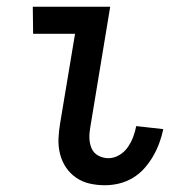

<svg xmlns="http://www.w3.org/2000/svg" viewBox="-20 -540 540 568"><path d="M290 8Q267 8 245 3Q223 -2 205 -14.5Q187 -27 175 -45Q163 -63 157.5 -85Q152 -107 153 -130Q154 -153 158 -176L202 -440H78L77 -520H306L247 -163Q244 -147 244.5 -131Q245 -115 251 -101Q257 -87 271 -79.5Q285 -72 301 -72Q317 -72 332.5 -81Q348 -90 358 -104.5Q368 -119 374 -135Q380 -151 383 -167L463 -158Q459 -138 451.5 -117.5Q444 -97 433 -78Q422 -59 407 -42Q392 -25 372.5 -13.5Q353 -2 332 3Q311 8 290 8Z"/></svg>

Font: Iosevka Term Curly Medium
Style: Italic
Weight: 500
Italic angle: -9°
Designer: Belleve Invis
Foundry: Belleve Invis
Version: Version 32.3.0